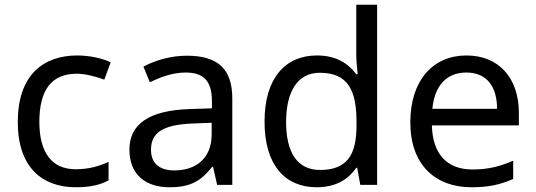

<svg xmlns="http://www.w3.org/2000/svg" viewBox="-20 -780 2260 810"><path d="M300 10C361 10 402 0 438 -19V-97C401 -80 357 -66 299 -66C198 -66 146 -137 146 -266C146 -400 197 -469 304 -469C341 -469 388 -456 420 -444L447 -517C415 -533 360 -546 306 -546C162 -546 55 -463 55 -265C55 -75 157 10 300 10Z M695 10C785 10 828 -17 875 -76H879L896 0H960V-365C960 -490 898 -545 768 -545C698 -545 632 -524 585 -499L612 -433C656 -454 707 -474 763 -474C833 -474 874 -444 874 -355V-323L783 -320C608 -315 526 -256 526 -149C526 -40 598 10 695 10ZM715 -61C657 -61 617 -88 617 -148C617 -216 660 -254 794 -259L873 -262V-214C873 -110 805 -61 715 -61Z M1316 10C1400 10 1451 -26 1483 -72H1487L1500 0H1571V-760H1483V-546C1483 -526 1487 -484 1489 -467H1483C1450 -511 1400 -546 1317 -546C1184 -546 1096 -451 1096 -267C1096 -83 1183 10 1316 10ZM1330 -63C1234 -63 1187 -137 1187 -265C1187 -392 1234 -473 1329 -473C1448 -473 1484 -399 1484 -266V-250C1484 -125 1443 -63 1330 -63Z M1969 10C2042 10 2090 -1 2145 -25V-102C2089 -78 2041 -65 1973 -65C1866 -65 1805 -130 1802 -251H2169V-304C2169 -450 2085 -546 1948 -546C1806 -546 1711 -440 1711 -264C1711 -85 1816 10 1969 10ZM1804 -321C1813 -417 1863 -474 1947 -474C2036 -474 2077 -412 2077 -321Z"/></svg>

Font: Noto Sans Math
Style: Regular
Weight: 400
Designer: Monotype Design Team, Delve Withrington, Jeff Kellem
Foundry: Monotype Imaging Inc., Delve Fonts LLC
Version: Version 3.000